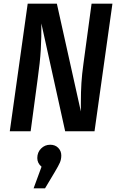

<svg xmlns="http://www.w3.org/2000/svg" viewBox="-20 -711 639 1040"><path d="M492 0H333L204 -584Q205 -512 201 -443Q197 -374 184 -283L146 0H33L130 -691H288L418 -107V-153Q418 -213 421 -261Q424 -309 432 -366L476 -691H589ZM312 131Q312 152 304.5 169.5Q297 187 276 222L224 309H162L205 192Q182 173 182 145Q182 114 202.5 93.5Q223 73 252 73Q279 73 295.5 90Q312 107 312 131Z"/></svg>

Font: Fira Sans Condensed Medium
Style: Italic
Weight: 500
Width: 3
Italic angle: -8°
Designer: bBox Type GmbH & Carrois Corporate GbR & Edenspiekermann AG
Foundry: bBox Type GmbH & Carrois Corporate GbR & Edenspiekermann AG
Version: Version 4.301